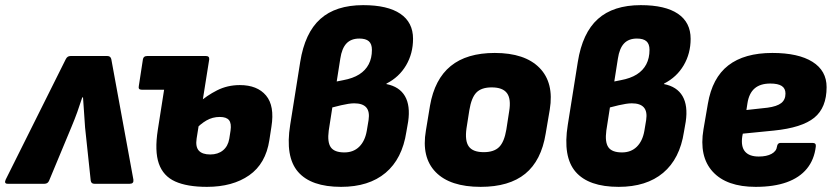

<svg xmlns="http://www.w3.org/2000/svg" viewBox="-47 -715 3247 747"><path d="M-17 0Q-32 0 -25 -16L209 -485Q215 -497 227 -497H371Q383 -497 386 -485L472 -16Q474 0 458 0H320Q308 0 306 -12L284 -219Q282 -251 280 -278Q278 -305 276 -336H273Q263 -305 253.5 -278.5Q244 -252 231 -221L144 -12Q139 0 126 0Z M504 -366Q490 -366 493 -380L509 -484Q511 -497 525 -497H638L618 -366ZM758 12Q681 12 634.5 -9Q588 -30 571 -78.5Q554 -127 567 -210L610 -484Q612 -497 626 -497H755Q768 -497 767 -484L718 -176Q713 -144 726.5 -129Q740 -114 771 -114Q801 -114 820.5 -130Q840 -146 845 -175L850 -207Q854 -235 844 -247.5Q834 -260 808 -260Q780 -260 756.5 -246.5Q733 -233 712 -210L726 -315Q757 -343 797.5 -363.5Q838 -384 886 -384Q954 -384 988 -343.5Q1022 -303 1009 -222L1001 -170Q987 -78 922.5 -33Q858 12 758 12Z M1280 12Q1163 12 1112.5 -46.5Q1062 -105 1082 -229L1121 -474Q1139 -587 1199 -641Q1259 -695 1366 -695Q1461 -695 1510.5 -661.5Q1560 -628 1560 -564Q1560 -507 1533 -461Q1506 -415 1457 -390L1456 -388Q1507 -378 1528.5 -341Q1550 -304 1541 -242L1534 -202Q1518 -97 1453 -42.5Q1388 12 1280 12ZM1293 -122Q1328 -122 1350.5 -144Q1373 -166 1380 -206L1387 -248Q1392 -281 1378 -297Q1364 -313 1331 -313Q1321 -313 1308 -311Q1295 -309 1280 -305.5Q1265 -302 1246 -297L1232 -207Q1226 -162 1240 -142Q1254 -122 1293 -122ZM1263 -398 1288 -403Q1326 -410 1350.5 -425.5Q1375 -441 1387.5 -465Q1400 -489 1400 -521Q1400 -544 1388 -554.5Q1376 -565 1351 -565Q1319 -565 1301 -546Q1283 -527 1277 -487Z M1823 12Q1704 12 1648 -45.5Q1592 -103 1610 -207L1626 -304Q1644 -407 1706.5 -458Q1769 -509 1878 -509Q1995 -509 2052 -451Q2109 -393 2092 -289L2076 -195Q2059 -90 1996.5 -39Q1934 12 1823 12ZM1835 -123Q1875 -123 1895 -143Q1915 -163 1923 -211L1934 -282Q1942 -330 1925.5 -352.5Q1909 -375 1866 -375Q1826 -375 1806.5 -355Q1787 -335 1779 -286L1768 -216Q1761 -167 1777 -145Q1793 -123 1835 -123Z M2360 12Q2243 12 2192.5 -46.5Q2142 -105 2162 -229L2201 -474Q2219 -587 2279 -641Q2339 -695 2446 -695Q2541 -695 2590.5 -661.5Q2640 -628 2640 -564Q2640 -507 2613 -461Q2586 -415 2537 -390L2536 -388Q2587 -378 2608.5 -341Q2630 -304 2621 -242L2614 -202Q2598 -97 2533 -42.5Q2468 12 2360 12ZM2373 -122Q2408 -122 2430.5 -144Q2453 -166 2460 -206L2467 -248Q2472 -281 2458 -297Q2444 -313 2411 -313Q2401 -313 2388 -311Q2375 -309 2360 -305.5Q2345 -302 2326 -297L2312 -207Q2306 -162 2320 -142Q2334 -122 2373 -122ZM2343 -398 2368 -403Q2406 -410 2430.5 -425.5Q2455 -441 2467.5 -465Q2480 -489 2480 -521Q2480 -544 2468 -554.5Q2456 -565 2431 -565Q2399 -565 2381 -546Q2363 -527 2357 -487Z M2893 12Q2780 12 2726 -47Q2672 -106 2690 -212L2707 -311Q2724 -412 2786.5 -460.5Q2849 -509 2958 -509Q3059 -509 3114 -474.5Q3169 -440 3169 -376Q3169 -296 3121 -257Q3073 -218 2964 -207L2843 -195L2841 -185Q2835 -145 2851.5 -125.5Q2868 -106 2905 -106Q2936 -106 2955 -116.5Q2974 -127 2976 -145Q2978 -159 2990 -159H3114Q3129 -159 3127 -145Q3121 -94 3092.5 -59Q3064 -24 3014 -6Q2964 12 2893 12ZM2857 -287 2939 -296Q2976 -301 2992.5 -314Q3009 -327 3009 -351Q3009 -371 2994.5 -380.5Q2980 -390 2950 -390Q2911 -390 2889 -371Q2867 -352 2861 -313Z"/></svg>

Font: Sofia Sans Black
Style: Italic
Weight: 900
Italic angle: -9°
Version: Version 4.100-B